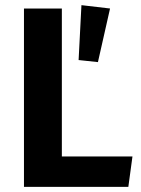

<svg xmlns="http://www.w3.org/2000/svg" viewBox="-20 -725 549 745"><path d="M220 -118H494L478 0H73V-692H220ZM407 -692 360 -484 285 -492 296 -705Z"/></svg>

Font: FiraSans
Style: Regular
Weight: 600
Designer: Carrois Corporate & Edenspiekermann AG
Foundry: Carrois Corporate GbR & Edenspiekermann AG
Version: Version 3.106;PS 003.106;hotconv 1.0.70;makeotf.lib2.5.58329